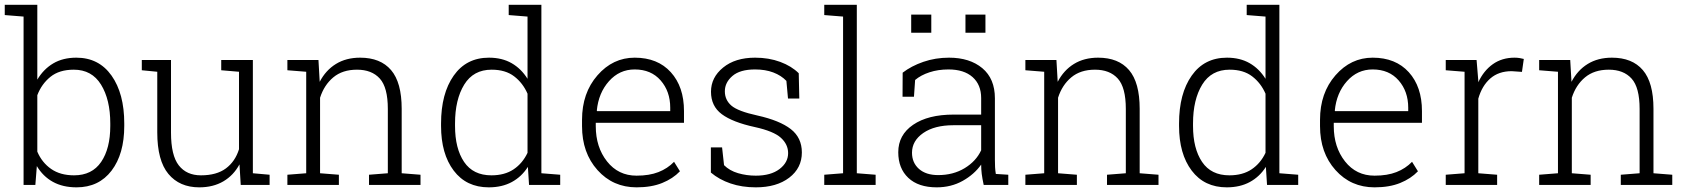

<svg xmlns="http://www.w3.org/2000/svg" viewBox="-24 -782 7137 812"><path d="M501.5 -249.5Q501.5 -130.9 447.8 -60.3Q394 10.3 299.8 10.3Q241.7 10.3 199.7 -12.9Q157.7 -36.1 131.8 -79.6L125.5 0H75.7V-711.9L-3.9 -718.3V-761.7H133.8V-445.3Q160.2 -489.7 201.2 -513.9Q242.2 -538.1 298.8 -538.1Q394 -538.1 447.8 -462.2Q501.5 -386.2 501.5 -259.8ZM442.4 -259.8Q442.4 -360.8 403.3 -424.1Q364.3 -487.3 288.1 -487.3Q226.6 -487.3 189.2 -457Q151.9 -426.8 133.8 -379.4V-140.6Q153.3 -94.7 192.1 -67.6Q231 -40.5 289.1 -40.5Q365.2 -40.5 403.8 -97.2Q442.4 -153.8 442.4 -249.5Z M988.8 -86.9Q963.9 -40.5 920.7 -15.1Q877.4 10.3 818.8 10.3Q735.4 10.3 688.2 -46.4Q641.1 -103 641.1 -222.2V-478.5L575.7 -484.9V-528.3H641.1H699.2V-221.2Q699.2 -124.5 732.2 -82.5Q765.1 -40.5 825.7 -40.5Q892.1 -40.5 931.4 -69.8Q970.7 -99.1 986.8 -150.9V-478.5L911.6 -484.9V-528.3H986.8H1045.4V-49.3L1116.2 -43V0H994.1Z M1191.4 -43 1271 -49.3V-478.5L1191.4 -484.9V-528.3H1322.8L1328.1 -436Q1353.5 -484.9 1396.7 -511.5Q1439.9 -538.1 1499 -538.1Q1585 -538.1 1629.9 -485.6Q1674.8 -433.1 1674.8 -321.8V-49.3L1754.4 -43V0H1536.6V-43L1616.2 -49.3V-321.3Q1616.2 -412.1 1582.3 -449.7Q1548.3 -487.3 1485.8 -487.3Q1424.3 -487.3 1385.5 -454.8Q1346.7 -422.4 1329.6 -368.7V-49.3L1409.2 -43V0H1191.4Z M2208.5 -76.2Q2182.1 -34.7 2140.6 -12.2Q2099.1 10.3 2043 10.3Q1948.2 10.3 1894.8 -60.5Q1841.3 -131.3 1841.3 -249.5V-259.8Q1841.3 -386.2 1894.8 -462.2Q1948.2 -538.1 2043.9 -538.1Q2099.1 -538.1 2139.6 -514.9Q2180.2 -491.7 2207 -448.7V-711.9L2127.4 -718.3V-761.7H2207H2265.6V-49.3L2345.2 -43V0H2213.4ZM1900.4 -249.5Q1900.4 -153.8 1938.7 -97.2Q1977.1 -40.5 2054.2 -40.5Q2110.4 -40.5 2148.2 -65.9Q2186 -91.3 2207 -135.7V-385.7Q2187.5 -430.7 2150.6 -459Q2113.8 -487.3 2055.2 -487.3Q1978 -487.3 1939.2 -424.1Q1900.4 -360.8 1900.4 -259.8Z M2668 10.3Q2568.4 10.3 2502.9 -62.7Q2437.5 -135.7 2437.5 -248.5V-275.4Q2437.5 -388.7 2502.7 -463.4Q2567.9 -538.1 2660.2 -538.1Q2757.3 -538.1 2813 -476.6Q2868.7 -415 2868.7 -312.5V-262.7H2495.6V-248.5Q2495.6 -159.7 2543.2 -99.4Q2590.8 -39.1 2668 -39.1Q2722.2 -39.1 2760.7 -54.2Q2799.3 -69.3 2826.7 -97.7L2851.6 -57.6Q2821.8 -26.4 2776.4 -8.1Q2731 10.3 2668 10.3ZM2660.2 -488.3Q2595.7 -488.3 2551.5 -438.7Q2507.3 -389.2 2500 -314.5L2501 -312H2810.5V-326.7Q2810.5 -395.5 2770 -441.9Q2729.5 -488.3 2660.2 -488.3Z M3356.4 -365.2H3308.6L3301.8 -439.9Q3279.8 -462.9 3246.3 -475.6Q3212.9 -488.3 3169.4 -488.3Q3105.5 -488.3 3073.5 -460.7Q3041.5 -433.1 3041.5 -396Q3041.5 -359.4 3069.1 -335.4Q3096.7 -311.5 3179.2 -293.5Q3273.4 -272.5 3320.3 -236.1Q3367.2 -199.7 3367.2 -137.2Q3367.2 -71.3 3313.7 -30.5Q3260.3 10.3 3172.4 10.3Q3113.8 10.3 3065.7 -6.1Q3017.6 -22.5 2982.4 -52.2V-158.7H3029.8L3038.1 -83.5Q3061.5 -60.1 3097.4 -49.6Q3133.3 -39.1 3172.4 -39.1Q3235.8 -39.1 3272.5 -66.9Q3309.1 -94.7 3309.1 -134.3Q3309.1 -171.4 3278.6 -199.2Q3248 -227.1 3168.5 -244.6Q3074.2 -265.1 3028.6 -299.1Q2982.9 -333 2982.9 -394Q2982.9 -454.6 3034.2 -496.3Q3085.4 -538.1 3169.4 -538.1Q3227.5 -538.1 3275.6 -520.3Q3323.7 -502.4 3354 -472.2Z M3461.9 -718.3V-761.7H3599.6V-49.3L3679.2 -43V0H3461.9V-43L3541.5 -49.3V-711.9Z M3774.9 0ZM4136.2 0Q4130.4 -26.9 4127.9 -46.4Q4125.5 -65.9 4125.5 -85.9Q4096.2 -44.4 4047.4 -17.1Q3998.5 10.3 3937.5 10.3Q3859.9 10.3 3817.4 -29.8Q3774.9 -69.8 3774.9 -138.2Q3774.9 -211.4 3837.9 -254.4Q3900.9 -297.4 4008.8 -297.4H4125.5V-367.2Q4125.5 -423.8 4089.1 -456.1Q4052.7 -488.3 3987.3 -488.3Q3943.4 -488.3 3907 -476.3Q3870.6 -464.4 3846.2 -443.8L3841.3 -373H3793L3793.5 -474.6Q3830.1 -502.9 3881.1 -520.5Q3932.1 -538.1 3989.7 -538.1Q4077.1 -538.1 4130.4 -493.7Q4183.6 -449.2 4183.6 -366.2V-106.4Q4183.6 -90.3 4184.3 -75.4Q4185.1 -60.5 4187.5 -46.4L4240.2 -43V0ZM3943.8 -41.5Q4007.3 -41.5 4055.7 -70.8Q4104 -100.1 4125.5 -146.5V-252.4H4007.8Q3928.2 -252.4 3880.6 -219.5Q3833 -186.5 3833 -136.2Q3833 -93.8 3862.5 -67.6Q3892.1 -41.5 3943.8 -41.5ZM4143.6 -643.6H4059.1V-720.2H4143.6ZM3914.6 -643.6H3829.6V-720.2H3914.6Z M4312.5 -43 4392.1 -49.3V-478.5L4312.5 -484.9V-528.3H4443.8L4449.2 -436Q4474.6 -484.9 4517.8 -511.5Q4561 -538.1 4620.1 -538.1Q4706.1 -538.1 4751 -485.6Q4795.9 -433.1 4795.9 -321.8V-49.3L4875.5 -43V0H4657.7V-43L4737.3 -49.3V-321.3Q4737.3 -412.1 4703.4 -449.7Q4669.4 -487.3 4606.9 -487.3Q4545.4 -487.3 4506.6 -454.8Q4467.8 -422.4 4450.7 -368.7V-49.3L4530.3 -43V0H4312.5Z M5329.6 -76.2Q5303.2 -34.7 5261.7 -12.2Q5220.2 10.3 5164.1 10.3Q5069.3 10.3 5015.9 -60.5Q4962.4 -131.3 4962.4 -249.5V-259.8Q4962.4 -386.2 5015.9 -462.2Q5069.3 -538.1 5165 -538.1Q5220.2 -538.1 5260.7 -514.9Q5301.3 -491.7 5328.1 -448.7V-711.9L5248.5 -718.3V-761.7H5328.1H5386.7V-49.3L5466.3 -43V0H5334.5ZM5021.5 -249.5Q5021.5 -153.8 5059.8 -97.2Q5098.1 -40.5 5175.3 -40.5Q5231.4 -40.5 5269.3 -65.9Q5307.1 -91.3 5328.1 -135.7V-385.7Q5308.6 -430.7 5271.7 -459Q5234.9 -487.3 5176.3 -487.3Q5099.1 -487.3 5060.3 -424.1Q5021.5 -360.8 5021.5 -259.8Z M5789.1 10.3Q5689.5 10.3 5624 -62.7Q5558.6 -135.7 5558.6 -248.5V-275.4Q5558.6 -388.7 5623.8 -463.4Q5689 -538.1 5781.2 -538.1Q5878.4 -538.1 5934.1 -476.6Q5989.7 -415 5989.7 -312.5V-262.7H5616.7V-248.5Q5616.7 -159.7 5664.3 -99.4Q5711.9 -39.1 5789.1 -39.1Q5843.3 -39.1 5881.8 -54.2Q5920.4 -69.3 5947.8 -97.7L5972.7 -57.6Q5942.9 -26.4 5897.5 -8.1Q5852.1 10.3 5789.1 10.3ZM5781.2 -488.3Q5716.8 -488.3 5672.6 -438.7Q5628.4 -389.2 5621.1 -314.5L5622.1 -312H5931.6V-326.7Q5931.6 -395.5 5891.1 -441.9Q5850.6 -488.3 5781.2 -488.3Z M6220.7 -528.3 6228 -440.4V-434.1Q6250.5 -482.9 6289.3 -510.5Q6328.1 -538.1 6381.3 -538.1Q6392.6 -538.1 6403.1 -536.4Q6413.6 -534.7 6420.4 -532.7L6412.6 -478L6369.1 -481Q6314 -481 6278.6 -450Q6243.2 -418.9 6228 -364.7V-49.3L6307.6 -43V0H6090.3V-43L6169.9 -49.3V-478.5L6090.3 -484.9V-528.3H6169.9Z M6485.4 -43 6564.9 -49.3V-478.5L6485.4 -484.9V-528.3H6616.7L6622.1 -436Q6647.5 -484.9 6690.7 -511.5Q6733.9 -538.1 6793 -538.1Q6878.9 -538.1 6923.8 -485.6Q6968.8 -433.1 6968.8 -321.8V-49.3L7048.3 -43V0H6830.6V-43L6910.2 -49.3V-321.3Q6910.2 -412.1 6876.2 -449.7Q6842.3 -487.3 6779.8 -487.3Q6718.3 -487.3 6679.4 -454.8Q6640.6 -422.4 6623.5 -368.7V-49.3L6703.1 -43V0H6485.4Z"/></svg>

Font: TypoPRO Roboto Slab
Style: Light
Weight: 300
Designer: Google
Version: Version 1.100263; 2013; ttfautohint (v0.94.20-1c74) -l 8 -r 